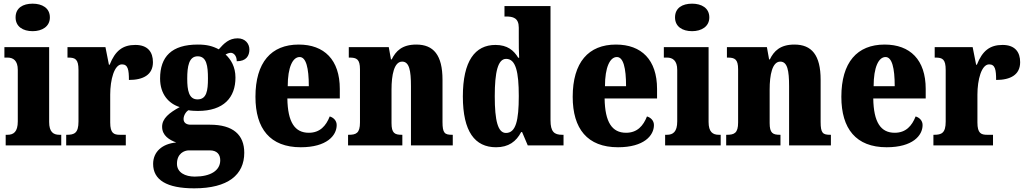

<svg xmlns="http://www.w3.org/2000/svg" viewBox="-20 -793 5597 1047"><path d="M158 -623C209 -623 252 -648 252 -698C252 -750 209 -773 158 -773C105 -773 65 -750 65 -698C65 -648 105 -623 158 -623ZM11 0H314V-58H304C271 -58 248 -73 248 -128V-536H4V-479H21C52 -479 77 -463 77 -412V-131C77 -74 54 -58 21 -58H11Z M341 0H666V-58H634C601 -58 581 -66 581 -125V-277C581 -358 603 -442 645 -442C678 -442 683 -412 683 -357C761 -357 814 -385 814 -454C814 -508 787 -548 718 -548C649 -548 608 -516 578 -440H574L555 -536H348V-479H352C391 -479 408 -470 408 -411V-130C408 -67 385 -58 345 -58H341Z M1039 234C1224 234 1312 160 1312 40C1312 -58 1251 -113 1125 -113H1019C999 -113 981 -122 981 -144C981 -165 996 -186 1008 -192C1019 -189 1047 -188 1059 -188C1201 -188 1264 -262 1264 -370C1264 -429 1239 -469 1210 -496C1217 -499 1226 -505 1239 -505C1251 -505 1271 -493 1271 -459C1323 -459 1340 -489 1340 -523C1340 -555 1317 -584 1276 -584C1229 -584 1202 -557 1173 -524C1139 -542 1107 -550 1059 -550C916 -550 853 -484 853 -365C853 -279 900 -228 960 -209C903 -178 864 -147 864 -102C864 -53 904 -30 941 -16C864 -9 815 35 815 101C815 188 889 234 1039 234ZM1057 -251C1010 -251 1001 -300 1001 -364C1001 -431 1010 -486 1058 -486C1107 -486 1114 -433 1114 -365C1114 -299 1107 -251 1057 -251ZM1042 170C990 170 945 148 945 100C945 44 985 27 1010 27H1124C1164 27 1181 50 1181 81C1181 137 1128 170 1042 170Z M1620 10C1762 10 1816 -54 1816 -111C1816 -135 1799 -152 1778 -158C1758 -107 1725 -69 1664 -69C1588 -69 1549 -126 1547 -256H1833V-308C1833 -467 1748 -550 1609 -550C1459 -550 1373 -453 1373 -265C1373 -91 1453 10 1620 10ZM1664 -323H1549C1549 -426 1576 -482 1614 -482C1649 -482 1664 -423 1664 -323Z M1878 0H2174V-58H2171C2132 -58 2115 -67 2115 -122V-305C2115 -384 2129 -457 2173 -457C2212 -457 2221 -408 2221 -323V0H2449V-58H2445C2405 -58 2393 -67 2393 -128V-358C2393 -493 2344 -550 2250 -550C2172 -550 2138 -514 2116 -469H2112L2100 -536H1882V-479H1886C1925 -479 1943 -470 1943 -415V-125C1943 -67 1922 -58 1882 -58H1878Z M2685 10C2753 10 2795 -21 2822 -73H2827L2858 0H3053V-58H3045C3002 -58 2982 -75 2982 -137V-760H2731V-703H2739C2777 -703 2809 -696 2809 -642V-590C2809 -551 2809 -508 2811 -478H2806C2782 -518 2747 -548 2682 -548C2570 -548 2504 -460 2504 -267C2504 -75 2570 10 2685 10ZM2739 -68C2695 -68 2678 -135 2678 -268C2678 -400 2695 -472 2740 -472C2793 -472 2809 -400 2809 -269C2809 -136 2793 -68 2739 -68Z M3350 10C3492 10 3546 -54 3546 -111C3546 -135 3529 -152 3508 -158C3488 -107 3455 -69 3394 -69C3318 -69 3279 -126 3277 -256H3563V-308C3563 -467 3478 -550 3339 -550C3189 -550 3103 -453 3103 -265C3103 -91 3183 10 3350 10ZM3394 -323H3279C3279 -426 3306 -482 3344 -482C3379 -482 3394 -423 3394 -323Z M3754 -623C3805 -623 3848 -648 3848 -698C3848 -750 3805 -773 3754 -773C3701 -773 3661 -750 3661 -698C3661 -648 3701 -623 3754 -623ZM3607 0H3910V-58H3900C3867 -58 3844 -73 3844 -128V-536H3600V-479H3617C3648 -479 3673 -463 3673 -412V-131C3673 -74 3650 -58 3617 -58H3607Z M3940 0H4236V-58H4233C4194 -58 4177 -67 4177 -122V-305C4177 -384 4191 -457 4235 -457C4274 -457 4283 -408 4283 -323V0H4511V-58H4507C4467 -58 4455 -67 4455 -128V-358C4455 -493 4406 -550 4312 -550C4234 -550 4200 -514 4178 -469H4174L4162 -536H3944V-479H3948C3987 -479 4005 -470 4005 -415V-125C4005 -67 3984 -58 3944 -58H3940Z M4815 10C4957 10 5011 -54 5011 -111C5011 -135 4994 -152 4973 -158C4953 -107 4920 -69 4859 -69C4783 -69 4744 -126 4742 -256H5028V-308C5028 -467 4943 -550 4804 -550C4654 -550 4568 -453 4568 -265C4568 -91 4648 10 4815 10ZM4859 -323H4744C4744 -426 4771 -482 4809 -482C4844 -482 4859 -423 4859 -323Z M5070 0H5395V-58H5363C5330 -58 5310 -66 5310 -125V-277C5310 -358 5332 -442 5374 -442C5407 -442 5412 -412 5412 -357C5490 -357 5543 -385 5543 -454C5543 -508 5516 -548 5447 -548C5378 -548 5337 -516 5307 -440H5303L5284 -536H5077V-479H5081C5120 -479 5137 -470 5137 -411V-130C5137 -67 5114 -58 5074 -58H5070Z"/></svg>

Font: Noto Serif Myanmar Condensed Black
Style: Regular
Weight: 900
Width: 3
Designer: Ben Mitchell and the Monotype Design Team
Foundry: Monotype Imaging Inc.
Version: Version 2.106